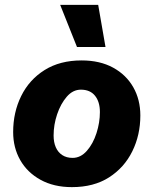

<svg xmlns="http://www.w3.org/2000/svg" viewBox="-20 -758 630 788"><path d="M275 10Q201 10 146.5 -20Q92 -50 63 -101Q34 -152 34 -216Q34 -297 67 -364Q100 -431 163 -470.5Q226 -510 315 -510Q390 -510 444 -480.5Q498 -451 527 -400Q556 -349 556 -284Q556 -204 523 -137Q490 -70 427.5 -30Q365 10 275 10ZM278 -110Q311 -110 336.5 -139Q362 -168 376 -211.5Q390 -255 390 -298Q390 -340 370 -365Q350 -390 312 -390Q279 -390 254 -361Q229 -332 214.5 -289Q200 -246 200 -202Q200 -174 209 -153.5Q218 -133 235.5 -121.5Q253 -110 278 -110ZM383 -738 413 -565H296L227 -738Z"/></svg>

Font: Kantumruy Pro
Style: Bold Italic
Weight: 700
Italic angle: -13°
Version: Version 1.002